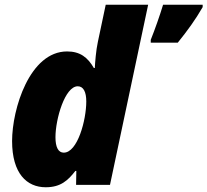

<svg xmlns="http://www.w3.org/2000/svg" viewBox="-20 -780 875 810"><path d="M616 -612V-600H730C771 -651 804 -696 835 -750V-760H668C654 -714 634 -657 616 -612ZM173 10C236 10 267 -19 298 -59H302L301 0H444L605 -760H426L393 -604C385 -568 381 -515 380 -493H376C350 -538 318 -563 263 -563C105 -563 31 -320 31 -185C31 -48 93 10 173 10ZM249 -136C226 -136 214 -159 214 -201C214 -278 254 -416 308 -416C332 -416 344 -392 344 -352C344 -273 307 -136 249 -136Z"/></svg>

Font: Noto Sans SemiCondensed Black
Style: Italic
Weight: 900
Width: 4
Italic angle: -12°
Designer: Monotype Design Team
Foundry: Monotype Imaging Inc.
Version: Version 2.013